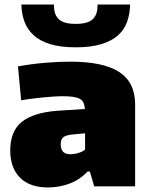

<svg xmlns="http://www.w3.org/2000/svg" viewBox="-20 -819 661 844"><path d="M191 5Q110 5 67.5 -38.5Q25 -82 25 -158Q25 -242 75.5 -283Q126 -324 231 -332L353 -340Q352 -356 347.5 -366.5Q343 -377 332.5 -383.5Q322 -390 303.5 -393Q285 -396 257 -396Q237 -396 214 -394.5Q191 -393 166.5 -390.5Q142 -388 118 -385Q94 -382 73 -378L59 -527Q119 -538 178 -543Q237 -548 288 -548Q434 -548 504 -502.5Q574 -457 574 -360V0H394L375 -65H365Q330 -28 284.5 -11.5Q239 5 191 5ZM289 -141Q308 -141 327.5 -147.5Q347 -154 354 -162V-233L300 -228Q270 -225 258.5 -216Q247 -207 247 -184Q247 -141 289 -141ZM313 -611Q246 -611 200.5 -625Q155 -639 127.5 -664.5Q100 -690 87.5 -724Q75 -758 74 -799H217Q217 -778 221.5 -762.5Q226 -747 237 -736Q248 -725 266.5 -719.5Q285 -714 313 -714Q341 -714 359.5 -719.5Q378 -725 389 -736Q400 -747 404.5 -762.5Q409 -778 409 -799H552Q551 -757 538.5 -722.5Q526 -688 498.5 -663.5Q471 -639 425.5 -625Q380 -611 313 -611Z"/></svg>

Font: Encode Sans Normal
Style: Black
Weight: 900
Designer: Pablo Impallari, Andres Torresi
Foundry: Pablo Impallari, Andres Torresi
Version: Version 1.000; ttfautohint (v1.00) -l 8 -r 50 -G 200 -x 14 -